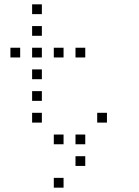

<svg xmlns="http://www.w3.org/2000/svg" viewBox="-20 -693 640 885"><path d="M129 -673Q128 -673 128 -673Q128 -673 128 -672V-629Q128 -628 128 -628Q128 -628 129 -628H172Q173 -628 173 -628Q173 -628 173 -629V-672Q173 -673 173 -673Q173 -673 172 -673ZM129 -573Q128 -573 128 -573Q128 -573 128 -572V-529Q128 -528 128 -528Q128 -528 129 -528H172Q173 -528 173 -528Q173 -528 173 -529V-572Q173 -573 173 -573Q173 -573 172 -573ZM29 -473Q28 -473 28 -473Q28 -473 28 -472V-429Q28 -428 28 -428Q28 -428 29 -428H72Q73 -428 73 -428Q73 -428 73 -429V-472Q73 -473 73 -473Q73 -473 72 -473ZM129 -473Q128 -473 128 -473Q128 -473 128 -472V-429Q128 -428 128 -428Q128 -428 129 -428H172Q173 -428 173 -428Q173 -428 173 -429V-472Q173 -473 173 -473Q173 -473 172 -473ZM229 -473Q228 -473 228 -473Q228 -473 228 -472V-429Q228 -428 228 -428Q228 -428 229 -428H272Q273 -428 273 -428Q273 -428 273 -429V-472Q273 -473 273 -473Q273 -473 272 -473ZM329 -473Q328 -473 328 -473Q328 -473 328 -472V-429Q328 -428 328 -428Q328 -428 329 -428H372Q373 -428 373 -428Q373 -428 373 -429V-472Q373 -473 373 -473Q373 -473 372 -473ZM129 -373Q128 -373 128 -373Q128 -373 128 -372V-329Q128 -328 128 -328Q128 -328 129 -328H172Q173 -328 173 -328Q173 -328 173 -329V-372Q173 -373 173 -373Q173 -373 172 -373ZM129 -273Q128 -273 128 -273Q128 -273 128 -272V-229Q128 -228 128 -228Q128 -228 129 -228H172Q173 -228 173 -228Q173 -228 173 -229V-272Q173 -273 173 -273Q173 -273 172 -273ZM129 -173Q128 -173 128 -173Q128 -173 128 -172V-129Q128 -128 128 -128Q128 -128 129 -128H172Q173 -128 173 -128Q173 -128 173 -129V-172Q173 -173 173 -173Q173 -173 172 -173ZM429 -173Q428 -173 428 -173Q428 -173 428 -172V-129Q428 -128 428 -128Q428 -128 429 -128H472Q473 -128 473 -128Q473 -128 473 -129V-172Q473 -173 473 -173Q473 -173 472 -173ZM229 -73Q228 -73 228 -73Q228 -73 228 -72V-29Q228 -28 228 -28Q228 -28 229 -28H272Q273 -28 273 -28Q273 -28 273 -29V-72Q273 -73 273 -73Q273 -73 272 -73ZM329 -73Q328 -73 328 -73Q328 -73 328 -72V-29Q328 -28 328 -28Q328 -28 329 -28H372Q373 -28 373 -28Q373 -28 373 -29V-72Q373 -73 373 -73Q373 -73 372 -73ZM329 27Q328 27 328 27Q328 27 328 28V71Q328 72 328 72Q328 72 329 72H372Q373 72 373 72Q373 72 373 71V28Q373 27 373 27Q373 27 372 27ZM229 127Q228 127 228 127Q228 127 228 128V171Q228 172 228 172Q228 172 229 172H272Q273 172 273 172Q273 172 273 171V128Q273 127 273 127Q273 127 272 127Z"/></svg>

Font: Doto Light
Style: Regular
Weight: 300
Monospace: yes
Version: Version 1.000